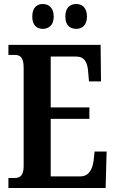

<svg xmlns="http://www.w3.org/2000/svg" viewBox="-20 -938 576 958"><path d="M361 -794C387 -794 414 -810 414 -855C414 -902 387 -918 361 -918C331 -918 306 -902 306 -855C306 -810 331 -794 361 -794ZM193 -794C221 -794 248 -810 248 -855C248 -902 221 -918 193 -918C166 -918 141 -902 141 -855C141 -810 166 -794 193 -794ZM22 0H507L512 -182H452L447 -136C441 -92 423 -58 381 -58H233V-345H426V-402H233V-656H359C402 -656 417 -626 420 -578L424 -532H484L482 -714H22V-664H53C77 -664 98 -656 98 -601V-108C98 -65 82 -50 54 -50H22Z"/></svg>

Font: Noto Serif Georgian ExtraCondensed Bold
Style: Regular
Weight: 700
Width: 2
Designer: Monotype Design Team, Akaki Razmadze
Foundry: Google LLC
Version: Version 2.003